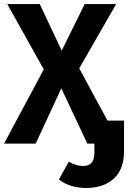

<svg xmlns="http://www.w3.org/2000/svg" viewBox="-22 -712 638 952"><path d="M511 -114H593V38Q593 127 542.5 173.5Q492 220 404 220Q325 220 270 178L319 90Q356 111 390 111Q446 111 446 47V0H411L282 -274L155 0H-2L195 -368L14 -692H175L284 -461L398 -692H554L371 -373Z"/></svg>

Font: FiraGO SemiBold
Style: Regular
Weight: 600
Designer: bBox Type
Foundry: bBox Type GmbH
Version: Version 1.001;PS 001.001;hotconv 1.0.88;makeotf.lib2.5.64775